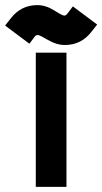

<svg xmlns="http://www.w3.org/2000/svg" viewBox="-119 -731 400 751"><path d="M-77 -659Q-37 -711 27 -711Q60 -711 92.5 -690.5Q125 -670 132 -670Q139 -670 145 -678L166 -706L261 -635L239 -607Q199 -555 135 -555Q102 -555 69 -574.5Q36 -594 29 -594Q21 -594 17 -588L-4 -560L-99 -631ZM21 0V-525H141V0Z"/></svg>

Font: BroshK
Style: Medium
Weight: 500
Designer: gluk
Foundry: gluk
Version: Version 0.60